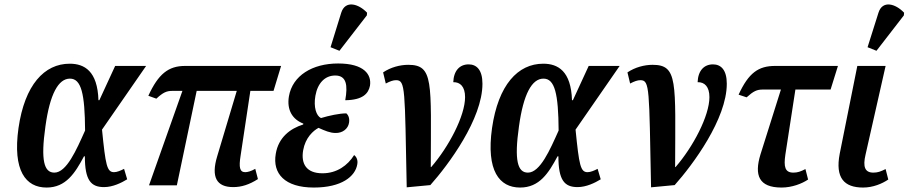

<svg xmlns="http://www.w3.org/2000/svg" viewBox="-20 -832 4079 862"><path d="M189 10C276 10 317 -55 357 -130H361C361 -23 388 8 447 8C486 8 525 -11 551 -27L537 -74C522 -66 505 -59 492 -59C460 -59 454 -90 438 -250L636 -536H497L426 -382H422C418 -513 359 -546 293 -546C179 -546 91 -451 63 -257C36 -65 96 10 189 10ZM224 -57C178 -57 162 -111 184 -265C204 -410 242 -479 294 -479C345 -479 361 -411 362 -246C323 -159 279 -57 224 -57Z M649 0H774L863 -424H1043L955 -130C927 -37 952 8 1027 8C1064 8 1099 -3 1138 -28L1126 -74C1107 -63 1091 -59 1081 -59C1056 -59 1052 -81 1060 -132L1104 -424H1208L1242 -536H811C736 -536 691 -500 646 -402L682 -389C712 -417 728 -424 754 -424H799Z M1504 -604 1627 -763 1628 -775C1589 -816 1530 -832 1512 -775L1464 -620ZM1389 10C1514 10 1575 -40 1584 -94C1588 -115 1579 -129 1570 -136C1541 -89 1492 -54 1428 -54C1354 -54 1331 -98 1341 -157C1351 -214 1386 -245 1410 -258C1439 -245 1462 -235 1486 -235C1518 -234 1543 -254 1547 -281C1550 -300 1545 -314 1535 -323C1503 -323 1458 -313 1421 -302C1400 -312 1387 -351 1396 -402C1406 -459 1439 -493 1485 -493C1536 -493 1542 -449 1530 -382C1609 -383 1634 -412 1641 -447C1649 -497 1615 -547 1498 -547C1383 -547 1293 -493 1277 -399C1267 -338 1293 -296 1342 -277L1341 -273C1283 -255 1230 -215 1218 -141C1203 -53 1258 10 1389 10Z M1700 -507 1712 -457C1731 -467 1745 -472 1758 -472C1801 -472 1797 -435 1806 9L1912 -1C1994 -93 2146 -298 2146 -456C2146 -518 2120 -543 2084 -543C2044 -543 2017 -515 2015 -463C2046 -464 2068 -443 2068 -396C2068 -312 1995 -173 1916 -82H1914C1915 -464 1927 -541 1813 -541C1776 -541 1734 -530 1700 -507Z M2315 10C2402 10 2443 -55 2483 -130H2487C2487 -23 2514 8 2573 8C2612 8 2651 -11 2677 -27L2663 -74C2648 -66 2631 -59 2618 -59C2586 -59 2580 -90 2564 -250L2762 -536H2623L2552 -382H2548C2544 -513 2485 -546 2419 -546C2305 -546 2217 -451 2189 -257C2162 -65 2222 10 2315 10ZM2350 -57C2304 -57 2288 -111 2310 -265C2330 -410 2368 -479 2420 -479C2471 -479 2487 -411 2488 -246C2449 -159 2405 -57 2350 -57Z M2797 -507 2809 -457C2828 -467 2842 -472 2855 -472C2898 -472 2894 -435 2903 9L3009 -1C3091 -93 3243 -298 3243 -456C3243 -518 3217 -543 3181 -543C3141 -543 3114 -515 3112 -463C3143 -464 3165 -443 3165 -396C3165 -312 3092 -173 3013 -82H3011C3012 -464 3024 -541 2910 -541C2873 -541 2831 -530 2797 -507Z M3489 10C3535 10 3580 -7 3608 -26L3596 -73C3575 -62 3561 -57 3542 -57C3504 -57 3498 -83 3506 -138L3551 -430H3709L3742 -536H3460C3385 -536 3341 -505 3296 -407L3332 -395C3363 -423 3378 -430 3405 -430H3486L3394 -138C3366 -46 3386 10 3489 10Z M3915 -604 4038 -763 4039 -775C4000 -816 3942 -832 3924 -775L3875 -620ZM3855 10C3899 10 3940 -7 3968 -26L3956 -73C3934 -62 3921 -57 3901 -57C3863 -57 3853 -83 3866 -138L3956 -536H3829L3750 -142C3729 -33 3770 10 3855 10Z"/></svg>

Font: Noto Serif Condensed SemiBold
Style: Italic
Weight: 600
Width: 3
Italic angle: -12°
Designer: Monotype Design Team
Foundry: Monotype Imaging Inc.
Version: Version 2.014